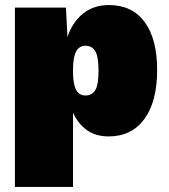

<svg xmlns="http://www.w3.org/2000/svg" viewBox="-20 -530 667 760"><path d="M602 -253Q602 -128 551.5 -59Q501 10 410 10Q359 10 324 -15Q289 -40 269 -84V210H39V-500H241L247 -383Q266 -442 308.5 -476Q351 -510 411 -510Q503 -510 552.5 -443Q602 -376 602 -253ZM370 -250Q370 -306 357 -327.5Q344 -349 318 -349Q294 -349 281.5 -326.5Q269 -304 269 -254V-246Q269 -198 281 -175Q293 -152 318 -152Q344 -152 357 -173Q370 -194 370 -250Z"/></svg>

Font: Work Sans Black
Style: Regular
Weight: 900
Designer: Wei Huang
Foundry: Wei Huang
Version: Version 1.500